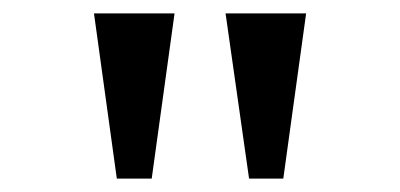

<svg xmlns="http://www.w3.org/2000/svg" viewBox="-20 -734 596 286"><path d="M351 -468H402L436 -714H316ZM154 -468H206L240 -714H120Z"/></svg>

Font: Noto Serif Devanagari Medium
Style: Regular
Weight: 500
Designer: Universal Thirst, Indian Type Foundry and the Monotype Design Team
Foundry: Monotype Imaging Inc.
Version: Version 2.004